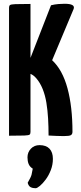

<svg xmlns="http://www.w3.org/2000/svg" viewBox="-20 -721 428 1020"><path d="M318 2Q299 2 279 1Q259 0 238 -1Q238 -47 235.5 -91Q233 -135 226.5 -175Q220 -215 206.5 -248.5Q193 -282 172 -306Q161 -319 146.5 -326.5Q132 -334 118 -335V-352L251 -693Q271 -698 290 -699.5Q309 -701 323 -701Q382 -701 371 -673L257 -401Q312 -350 338.5 -252Q365 -154 365 -21Q365 -8 356.5 -3Q348 2 318 2ZM28 0V-680Q28 -690 33 -694Q38 -698 61.5 -699Q85 -700 142 -700V-20Q142 -10 137.5 -6Q133 -2 109 -1Q85 0 28 0ZM169 279Q154 279 143 273.5Q132 268 127 250Q144 221 147.5 207.5Q151 194 154 175Q138 165 132 150Q126 135 126 115Q126 88 144 69Q162 50 190 50Q225 50 243 69Q261 88 261 123Q261 154 250 182.5Q239 211 223 232.5Q207 254 192 266.5Q177 279 169 279Z"/></svg>

Font: Yanone Kaffeesatz ExtraLight
Style: Regular
Weight: 200
Designer: Yanone (Cyrillic: Daniel Pouzeot, Huerta Tipografica, and Cyreal)
Foundry: Yanone
Version: Version 2.003